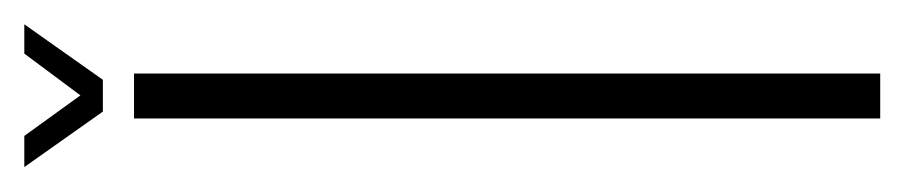

<svg xmlns="http://www.w3.org/2000/svg" viewBox="-319 -420 726 154"><g transform="rotate(-90 44.0 -343.0)"><path d="M26 0H62V-598.5H26ZM31.5 -623.5H57L101.5 -686.5H78L44.5 -641.5L12 -686.5H-13Z"/></g></svg>

Font: Anybody ExtraCondensed ExtraLight
Style: Regular
Weight: 250
Width: 2
Version: Version 1.113;gftools[0.9.25]